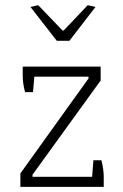

<svg xmlns="http://www.w3.org/2000/svg" viewBox="-20 -724 477 744"><path d="M98 -697 128 -704 222 -606H227L320 -704L350 -697L249 -566H200ZM59 -52 323 -420V-427H113L108 -367H77Q68 -401 68 -431V-466H370V-412L106 -47V-39H337L342 -103H373Q382 -67 382 -38V0H59Z"/></svg>

Font: Athiti Light
Style: Regular
Weight: 300
Designer: CadsonDemak Team
Foundry: CadsonDemak
Version: Version 1.033